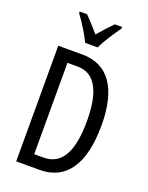

<svg xmlns="http://www.w3.org/2000/svg" viewBox="-171 -1028 859 1114"><g transform="rotate(20 258.0 -471.5)"><path d="M214 -783H291C312 -829 354 -892 384 -933V-943H339C305 -908 287 -889 253 -849C223 -883 192 -920 167 -943H122V-933C157 -886 193 -827 214 -783ZM467 -366C467 -593 382 -714 223 -714H73V0H217C381 0 467 -125 467 -366ZM379 -362C379 -172 328 -75 214 -75H157V-639H220C325 -639 379 -546 379 -362Z"/></g></svg>

Font: Noto Sans Devanagari ExtraCondensed
Style: Regular
Weight: 400
Width: 2
Designer: Jelle Bosma - Monotype Design Team
Foundry: Monotype Imaging Inc.
Version: Version 2.004